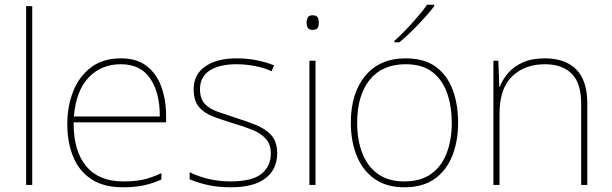

<svg xmlns="http://www.w3.org/2000/svg" viewBox="-20 -786 2600 816"><path d="M117 0H91V-760H117Z M494 -538Q562 -538 604 -505Q646 -472 666 -416.5Q686 -361 686 -291V-266H293Q292 -145 346 -80Q400 -15 503 -15Q551 -15 585.5 -22Q620 -29 666 -50V-23Q628 -6 589.5 2Q551 10 503 10Q420 10 367.5 -25Q315 -60 290.5 -121Q266 -182 266 -259Q266 -334 291 -397.5Q316 -461 366.5 -499.5Q417 -538 494 -538ZM494 -513Q410 -513 356.5 -456.5Q303 -400 294 -291H659Q660 -390 619 -451.5Q578 -513 494 -513Z M1158 -134Q1158 -67 1108.5 -28.5Q1059 10 960 10Q905 10 860 -0.5Q815 -11 786 -24V-54Q866 -15 960 -15Q1051 -15 1091 -47Q1131 -79 1131 -134Q1131 -173 1109.5 -196.5Q1088 -220 1051.5 -234.5Q1015 -249 971 -262Q925 -276 886.5 -290.5Q848 -305 825.5 -331.5Q803 -358 803 -407Q803 -469 852 -503.5Q901 -538 985 -538Q1032 -538 1073 -529.5Q1114 -521 1145 -508L1134 -483Q1106 -497 1065.5 -505Q1025 -513 985 -513Q913 -513 871.5 -486.5Q830 -460 830 -407Q830 -366 850.5 -344.5Q871 -323 905.5 -311Q940 -299 980 -286Q1024 -272 1065 -256Q1106 -240 1132 -212.5Q1158 -185 1158 -134Z M1308 -721Q1326 -721 1330.5 -711.5Q1335 -702 1335 -690Q1335 -677 1330.5 -668Q1326 -659 1308 -659Q1293 -659 1288 -668Q1283 -677 1283 -690Q1283 -702 1288 -711.5Q1293 -721 1308 -721ZM1321 -528V0H1295V-528Z M1927 -264Q1927 -187 1902.5 -124.5Q1878 -62 1827.5 -26Q1777 10 1698 10Q1622 10 1571.5 -26Q1521 -62 1496 -124Q1471 -186 1471 -264Q1471 -390 1532.5 -464Q1594 -538 1704 -538Q1784 -538 1833 -501.5Q1882 -465 1904.5 -403Q1927 -341 1927 -264ZM1498 -264Q1498 -191 1520 -134.5Q1542 -78 1586.5 -46.5Q1631 -15 1698 -15Q1768 -15 1812.5 -47Q1857 -79 1878.5 -135.5Q1900 -192 1900 -264Q1900 -333 1880.5 -389.5Q1861 -446 1818 -479.5Q1775 -513 1704 -513Q1605 -513 1551.5 -447Q1498 -381 1498 -264ZM1825 -759Q1799 -725 1758 -682Q1717 -639 1677 -606H1656V-612Q1679 -632 1705.5 -660Q1732 -688 1756.5 -716.5Q1781 -745 1795 -766H1825Z M2296 -538Q2382 -538 2429 -491Q2476 -444 2476 -346V0H2450V-345Q2450 -433 2409.5 -473Q2369 -513 2296 -513Q2210 -513 2156.5 -461.5Q2103 -410 2103 -302V0H2077V-528H2098L2102 -417H2104Q2116 -448 2139.5 -475.5Q2163 -503 2201.5 -520.5Q2240 -538 2296 -538Z"/></svg>

Font: Noto Sans Kannada Thin
Style: Regular
Weight: 100
Designer: Jelle Bosma - Monotype Design Team
Foundry: Monotype Imaging Inc.
Version: Version 2.005; ttfautohint (v1.8.4.7-5d5b)